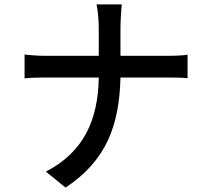

<svg xmlns="http://www.w3.org/2000/svg" viewBox="-20 -802 940 867"><path d="M524 -452H739C771 -452 811 -451 827 -449V-555C811 -552 775 -550 740 -550H524V-674C524 -704 527 -756 530 -782H416C422 -756 426 -706 426 -674V-550H183C149 -550 113 -553 91 -556V-448C114 -451 149 -452 184 -452H426C423 -263 360 -116 187 -27L276 45C463 -78 519 -241 524 -452Z"/></svg>

Font: Glow Sans SC Condensed Medium
Style: Regular
Weight: 600
Width: 3
Designer: Ryoko NISHIZUKA (kana, bopomofo & ideographs); Paul D. Hunt (Latin, Greek & Cyrillic); Sandoll Communications, Soo-young
Version: Version 0.93